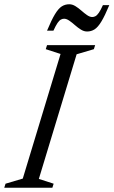

<svg xmlns="http://www.w3.org/2000/svg" viewBox="-37 -882 534 902"><path d="M247.5 -628.5 178 -651 184 -670H410L404 -651L323 -627L145.5 -41.5L215 -19L209 0H-17L-11 -19L70 -43ZM476.5 -858Q455.5 -807.5 439.2 -780.8Q423 -754 407.2 -744Q391.5 -734 372 -734Q357.5 -734 343 -743Q328.5 -752 315 -764Q301.5 -776 288.5 -785Q275.5 -794 264 -794Q256.5 -794 249 -790Q241.5 -786 233.2 -774Q225 -762 214 -738H184Q205 -788.5 221.2 -815.2Q237.5 -842 253.2 -852Q269 -862 288.5 -862Q303 -862 317.5 -853Q332 -844 345.5 -832Q359 -820 372 -811Q385 -802 396.5 -802Q404 -802 411.5 -806Q419 -810 427.5 -822.2Q436 -834.5 446.5 -858Z"/></svg>

Font: Newsreader 16pt
Style: Italic
Weight: 400
Italic angle: -17°
Designer: Hugues Gentile
Foundry: Production Type
Version: Version 1.003